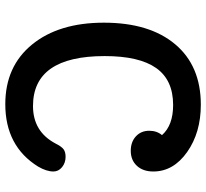

<svg xmlns="http://www.w3.org/2000/svg" viewBox="-46 -704 760 707"><g transform="rotate(90 333.5 -350.0)"><path d="M557 -212Q579 -212 595 -199Q611 -186 611 -167Q611 -142 593 -111Q518 10 363 10Q224 10 143.5 -88.5Q63 -187 63 -353Q63 -521 142.5 -615.5Q222 -710 365 -710Q468 -710 539.5 -659.5Q611 -609 611 -535Q611 -497 590 -474.5Q569 -452 535 -452Q502 -452 481.5 -471Q461 -490 461 -520Q461 -548 477 -567Q441 -608 366 -608Q274 -608 230 -545.5Q186 -483 186 -356Q186 -92 370 -92Q464 -92 508 -175Q519 -197 529 -204.5Q539 -212 557 -212Z"/></g></svg>

Font: Solway Medium
Style: Regular
Weight: 500
Designer: Mariya V. Pigoulevskaya
Foundry: The Northern Block Ltd.
Version: Version 1.000;hotconv 1.0.109;makeotfexe 2.5.65596